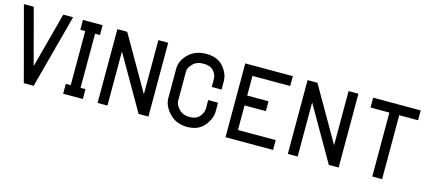

<svg xmlns="http://www.w3.org/2000/svg" viewBox="-40 -790 2580 1131"><g transform="rotate(15 1250.0 -225.0)"><path d="M0 -450H60L150 -112L240 -450H300L180 0H120Z M360 -450H480V-390H450V-60H480V0H360V-60H390V-390H360Z M570 -450H630L820 -120V-450H880V0H820L630 -330V0H570Z M1255 -315V-265H1195V-315Q1195 -340 1175 -362.5Q1155 -385 1113.5 -385Q1072 -385 1048.5 -360.5Q1025 -336 1025 -315V-135Q1025 -111 1049 -85.5Q1073 -60 1114 -60Q1155 -60 1175 -84.5Q1195 -109 1195 -135V-185H1255V-135Q1255 -87 1219 -43.5Q1183 0 1115.5 0Q1048 0 1006.5 -44Q965 -88 965 -135V-315Q965 -364 1006.5 -404.5Q1048 -445 1115.5 -445Q1183 -445 1219 -403.5Q1255 -362 1255 -315Z M1350 -450H1640V-390H1410V-270H1540V-210H1410V-60H1640V0H1350Z M1730 -450H1790L1980 -120V-450H2040V0H1980L1790 -330V0H1730Z M2130 -450H2420V-390H2305V0H2245V-390H2130Z"/></g></svg>

Font: SOV_Station
Style: Bold
Weight: 700
Version: Version 1.00